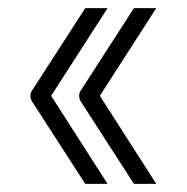

<svg xmlns="http://www.w3.org/2000/svg" viewBox="-20 -496 460 473"><path d="M59 -246Q55 -253 55 -260Q55 -268 59 -273L190 -476H245L106 -260L245 -43H190ZM179 -246Q175 -253 175 -260Q175 -268 179 -273L310 -476H365L226 -260L365 -43H310Z"/></svg>

Font: Niramit ExtraLight
Style: Regular
Weight: 200
Designer: Katatrad Aksorn Co.,Ltd.
Foundry: Cadson Demak Co.,Ltd.
Version: Version 1.000; ttfautohint (v1.6)